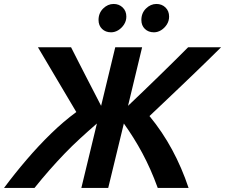

<svg xmlns="http://www.w3.org/2000/svg" viewBox="-50 -926 1110 946"><path d="M-30.2 0Q22.5 -70.8 81 -139.1Q139.5 -207.5 201.4 -267.8Q263.2 -328 326 -374Q278.8 -454.5 231.2 -533.9Q183.8 -613.2 137 -693H300.2Q318.2 -657 336.9 -620.8Q355.5 -584.5 374.2 -548Q393 -511.5 411.6 -475.6Q430.2 -439.8 448.2 -404.5L517.8 -693H650.2L580.8 -404.5Q619 -441 657.8 -478.1Q696.5 -515.2 734.5 -552.4Q772.5 -589.5 808.4 -624.9Q844.2 -660.2 876.8 -693H1039.2Q1008.5 -662.5 974.1 -629Q939.8 -595.5 903.5 -560.6Q867.2 -525.8 830.2 -490.5Q793.2 -455.2 757 -420.9Q720.8 -386.5 686.5 -354.2Q750.5 -276.5 798.2 -188Q846 -99.5 879.2 0H727.2Q709.8 -48 690.9 -90.5Q672 -133 651.1 -171.9Q630.2 -210.8 607.6 -246.8Q585 -282.8 560.2 -317.5L483.2 0H350.8L427.5 -317.5Q384 -279.8 344.1 -243.1Q304.2 -206.5 267.2 -168Q230.2 -129.5 193.9 -88.2Q157.5 -47 120 0ZM708.5 -766.8Q681 -766.8 663.8 -783.6Q646.5 -800.5 646.5 -827.5Q646.5 -861.5 669.2 -884Q692 -906.5 720.8 -906.5Q747.5 -906.5 765.4 -889.1Q783.2 -871.8 783.2 -844.2Q783.2 -822.8 771.9 -805.1Q760.5 -787.5 743.6 -777.1Q726.8 -766.8 708.5 -766.8ZM497.2 -766.8Q470 -766.8 452.8 -783.6Q435.5 -800.5 435.5 -827.5Q435.5 -861.5 458.2 -884Q481 -906.5 509.8 -906.5Q536.5 -906.5 554.5 -889.1Q572.5 -871.8 572.5 -844.2Q572.5 -822.8 561 -805.1Q549.5 -787.5 532.6 -777.1Q515.8 -766.8 497.2 -766.8Z"/></svg>

Font: Ubuntu Sans
Style: Italic
Weight: 400
Italic angle: -13.5°
Designer: Dalton Maag Ltd
Foundry: Dalton Maag Ltd
Version: Version 1.006